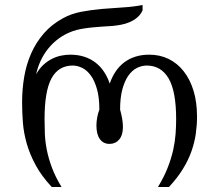

<svg xmlns="http://www.w3.org/2000/svg" viewBox="-20 -748 876 768"><path d="M550.3 -706.5Q542.5 -689.5 528.8 -678Q515.1 -666.5 498.5 -659.4Q481.9 -652.3 463.4 -648.9Q444.8 -645.5 427.7 -644Q407.2 -642.6 386.2 -641.4Q365.2 -640.1 345 -637.9Q324.7 -635.7 305.4 -632.3Q286.1 -628.9 269 -622.6Q239.3 -611.8 215.1 -594Q190.9 -576.2 172.9 -553.7Q154.8 -531.2 142.6 -504.9Q130.4 -478.5 124.5 -450.7Q136.7 -473.1 152.8 -488Q168.9 -502.9 187 -512.2Q205.1 -521.5 224.1 -525.4Q243.2 -529.3 260.7 -529.3Q292 -529.3 317.4 -521Q342.8 -512.7 362.5 -497.3Q382.3 -481.9 396.2 -460.7Q410.2 -439.5 418.9 -413.6Q427.7 -439.5 441.7 -460.7Q455.6 -481.9 475.3 -497.3Q495.1 -512.7 520.5 -521Q545.9 -529.3 577.1 -529.3Q619.6 -529.3 654.5 -512.2Q689.5 -495.1 714.8 -462.9Q740.2 -430.7 754.2 -384.8Q768.1 -338.9 768.1 -281.2Q768.1 -247.6 763.2 -212.9Q758.3 -178.2 745.8 -142.8Q733.4 -107.4 711.4 -71.8Q689.5 -36.1 655.8 0H611.8Q636.7 -41 651.1 -78.1Q665.5 -115.2 672.9 -148.9Q680.2 -182.6 682.4 -213.1Q684.6 -243.7 684.6 -271.5Q684.6 -383.3 654.3 -434.6Q624 -485.8 566.9 -485.8Q547.4 -485.8 528.3 -476.6Q509.3 -467.3 494.1 -446.3Q479 -425.3 469.7 -391.6Q460.4 -357.9 460.4 -309.6Q465.3 -292 468.5 -274.2Q471.7 -256.3 471.7 -240.2Q471.7 -207.5 456.8 -189.9Q441.9 -172.4 418 -172.4Q393.6 -172.4 379.6 -191.4Q365.7 -210.4 365.7 -246.1Q365.7 -261.2 368.7 -277.6Q371.6 -293.9 377.4 -309.6Q377.4 -357.9 367.9 -391.6Q358.4 -425.3 343.3 -446Q328.1 -466.8 309.1 -476.3Q290 -485.8 271 -485.8Q213.9 -485.8 186 -434.6Q158.2 -383.3 158.2 -271.5Q158.2 -243.7 159.4 -213.1Q160.6 -182.6 167.2 -148.9Q173.8 -115.2 187.5 -78.1Q201.2 -41 226.1 0H187Q146.5 -43.5 122.8 -87.2Q99.1 -130.9 86.9 -173.8Q74.7 -216.8 71.5 -258.3Q68.4 -299.8 68.4 -338.9Q68.4 -391.6 76.9 -441.2Q85.4 -490.7 104.7 -534.4Q124 -578.1 155.3 -614.3Q186.5 -650.4 232.4 -675.3Q265.1 -693.4 305.2 -700.9Q345.2 -708.5 387.2 -712.2Q429.2 -715.8 471.2 -718.3Q513.2 -720.7 550.3 -728Z"/></svg>

Font: Arian Grqi
Style: Regular
Weight: 400
Designer: Ruben Hakobyan (Tarumian)
Foundry: Ruben Hakobyan (Tarumian)
Version: Version 1.003